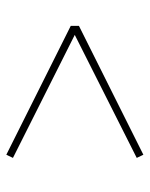

<svg xmlns="http://www.w3.org/2000/svg" viewBox="47 -557 474 608"><g transform="rotate(-90 284.0 -253.0)"><path d="M98 -36 88 -57 485 -257 486 -249 88 -449 98 -470 506 -266V-240Z"/></g></svg>

Font: Lexend Exa Thin
Style: Regular
Weight: 250
Designer: Bonnie Shaver-Troup, Thomas Jockin
Foundry: Lexend
Version: Version 1.007